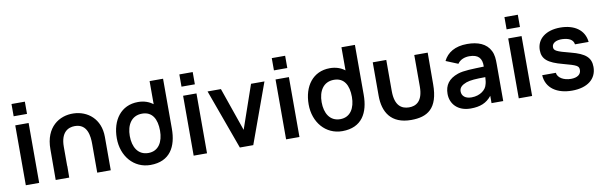

<svg xmlns="http://www.w3.org/2000/svg" viewBox="-49 -1207 5365 1705"><g transform="rotate(-10 2633.5 -354.0)"><path d="M80 -622H200.5V-732.5H80ZM80 0H200.5V-540H80Z M724 -260V0H846V-301.5C846 -464 733 -551 607.5 -554.5C479.5 -558.5 350.5 -476.5 350.5 -277.5L349.5 0H471.5L472.5 -102L471.5 -108V-277.5C471.5 -408.5 538 -442 599 -442C714.5 -442 724 -326.5 724 -260Z M1202.5 15C1379.5 15 1444.5 -109.5 1444.5 -270V-720H1323V-511.5C1287 -539.5 1241.5 -555 1188.5 -555C1035.5 -555 948 -434 948 -270C948 -108 1053 15 1202.5 15ZM1065 -270C1065 -368 1109.5 -447 1206.5 -447C1298.5 -447 1338 -375.5 1338 -270C1338 -171 1295 -93 1202.5 -93C1108.5 -93 1065 -171 1065 -270Z M1593.5 -622H1714V-732.5H1593.5ZM1593.5 0H1714V-540H1593.5Z M2010 0H2131L2327 -540H2206L2070.5 -148.5L1934.5 -540H1814Z M2427 -622H2547.5V-732.5H2427ZM2427 0H2547.5V-540H2427Z M2932.5 15C3109.5 15 3174.5 -109.5 3174.5 -270V-720H3053V-511.5C3017 -539.5 2971.5 -555 2918.5 -555C2765.5 -555 2678 -434 2678 -270C2678 -108 2783 15 2932.5 15ZM2795 -270C2795 -368 2839.5 -447 2936.5 -447C3028.5 -447 3068 -375.5 3068 -270C3068 -171 3025 -93 2932.5 -93C2838.5 -93 2795 -171 2795 -270Z M3552 23.5C3696 23.5 3798 -33.5 3798 -256L3799 -540H3678V-256C3678 -121.5 3614 -89 3551 -90C3488 -91 3425.5 -124 3425.5 -259V-540H3303.5V-238.5C3303.5 -91 3370 23.5 3552 23.5Z M3942 -439.5 4050.5 -395C4074 -430.5 4116.5 -444.5 4156.5 -444.5C4235.5 -444.5 4271 -408.5 4268 -331.5C4166.5 -328 4087 -328 4032 -309.5C3946.5 -280 3909 -226.5 3909 -148C3909 -59 3972.5 15 4090 15C4175 15 4233.5 -8 4279.5 -66V0H4385V-331.5C4385 -379 4383.5 -417 4364.5 -454.5C4329 -526 4252.5 -555 4156.5 -555C4046.5 -555 3976.5 -510 3942 -439.5ZM4027 -149.5C4027 -184.5 4051 -205 4092.5 -220.5C4130.5 -233.5 4179 -236.5 4265 -237C4264 -213.5 4261.5 -186 4254 -167C4245 -129 4196 -81 4114 -81C4057 -81 4027 -110 4027 -149.5Z M4525 -622H4645.5V-732.5H4525ZM4525 0H4645.5V-540H4525Z M5004 15C5143 15 5227 -51 5227 -159.5C5227 -243.5 5180 -286 5050.5 -319.5C4924 -351.5 4903 -363.5 4903 -395C4903 -431 4941 -453 4997.5 -450.5C5056 -447 5093.5 -429.5 5100 -385.5H5223C5212.5 -495.5 5121.5 -555 4995.5 -555C4867 -555 4783 -490 4783 -389C4783 -308 4830.5 -267.5 4966 -232C5088 -199.5 5103.5 -190.5 5103.5 -154C5103.5 -114 5070 -89.5 5012.5 -89.5C4946.5 -89.5 4893.5 -121 4888.5 -166H4765.5C4772 -47.5 4870.5 15 5004 15Z"/></g></svg>

Font: Eudonet
Style: Bold
Weight: 700
Designer: Mikhail Sharanda
Foundry: Mikhail Sharanda
Version: Version 4.503;Glyphs 3.1.2 (3151)